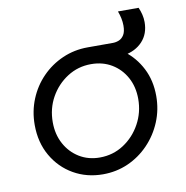

<svg xmlns="http://www.w3.org/2000/svg" viewBox="-78 -755 815 842"><g transform="rotate(-10 329.0 -334.0)"><path d="M56 -253Q56 -314 78 -367.5Q100 -421 139.5 -461.5Q179 -502 231.5 -525Q284 -548 344 -548H456Q470 -548 483.5 -553.5Q497 -559 506 -573.5Q515 -588 515 -615Q515 -631 511.5 -647.5Q508 -664 502 -680H594Q601 -664 605 -647.5Q609 -631 609 -614Q609 -562 578 -528.5Q547 -495 494 -486L500 -499Q547 -464 575 -409.5Q603 -355 603 -286Q603 -225 580.5 -171Q558 -117 518 -75.5Q478 -34 426 -11Q374 12 314 12Q242 12 183.5 -21.5Q125 -55 90.5 -115Q56 -175 56 -253ZM523 -287Q523 -341 500 -383Q477 -425 437 -449Q397 -473 345 -473Q287 -473 239.5 -442.5Q192 -412 164 -362Q136 -312 136 -251Q136 -197 159 -154.5Q182 -112 222 -87.5Q262 -63 313 -63Q372 -63 419.5 -94Q467 -125 495 -176Q523 -227 523 -287Z"/></g></svg>

Font: Kosmopol Plus Jakarta Sans Italic It
Style: Regular
Weight: 400
Italic angle: -8.04999°
Designer: Gumpita Rahayu
Foundry: Tokotype
Version: Version 2.006